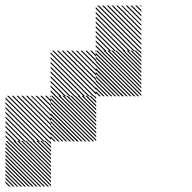

<svg xmlns="http://www.w3.org/2000/svg" viewBox="-21 -688 708 709"><path d="M167.5 -155.8 155.8 -167.5H161.7L167.5 -161.7ZM167.5 -141.7 141.7 -167.5H147.5L167.5 -147.5ZM167.5 -127.5 127.5 -167.5H133.3L167.5 -133.3ZM167.5 -113.3 113.3 -167.5H119.2L167.5 -119.2ZM167.5 -99.2 99.2 -167.5H105L167.5 -105ZM167.5 -85 85 -167.5H90.8L167.5 -90.8ZM167.5 -70.8 70.8 -167.5H76.7L167.5 -76.7ZM167.5 -56.7 56.7 -167.5H62.5L167.5 -62.5ZM167.5 -42.5 42.5 -167.5H48.3L167.5 -48.3ZM167.5 -28.3 28.3 -167.5H34.2L167.5 -34.2ZM167.5 -14.2 14.2 -167.5H20L167.5 -20ZM167.5 0 0 -167.5H5.8L167.5 -5.8ZM154.2 0.8 -0.8 -154.2V-160L160 0.8ZM140 0.8 -0.8 -140V-145.8L145.8 0.8ZM125.8 0.8 -0.8 -125.8V-131.7L131.7 0.8ZM111.7 0.8 -0.8 -111.7V-117.5L117.5 0.8ZM96.7 0.8 -0.8 -96.7V-103.3L103.3 0.8ZM83.3 0.8 -0.8 -83.3V-89.2L89.2 0.8ZM69.2 0.8 -0.8 -69.2V-75L75 0.8ZM55 0.8 -0.8 -55V-60.8L60.8 0.8ZM40.8 0.8 -0.8 -40.8V-46.7L46.7 0.8ZM26.7 0.8 -0.8 -26.7V-32.5L32.5 0.8ZM12.5 0.8 -0.8 -12.5V-18.3L18.3 0.8ZM334.2 -322.5 322.5 -334.2H328.3L334.2 -328.3ZM334.2 -308.3 308.3 -334.2H314.2L334.2 -314.2ZM334.2 -294.2 294.2 -334.2H300L334.2 -300ZM334.2 -280 280 -334.2H285.8L334.2 -285.8ZM334.2 -265.8 265.8 -334.2H271.7L334.2 -271.7ZM334.2 -251.7 251.7 -334.2H257.5L334.2 -257.5ZM334.2 -237.5 237.5 -334.2H243.3L334.2 -243.3ZM334.2 -223.3 223.3 -334.2H229.2L334.2 -229.2ZM334.2 -209.2 209.2 -334.2H215L334.2 -215ZM334.2 -195 195 -334.2H200.8L334.2 -200.8ZM334.2 -180.8 180.8 -334.2H186.7L334.2 -186.7ZM334.2 -166.7 166.7 -334.2H172.5L334.2 -172.5ZM320.8 -165.8 165.8 -320.8V-326.7L326.7 -165.8ZM306.7 -165.8 165.8 -306.7V-312.5L312.5 -165.8ZM292.5 -165.8 165.8 -292.5V-298.3L298.3 -165.8ZM278.3 -165.8 165.8 -278.3V-284.2L284.2 -165.8ZM263.3 -165.8 165.8 -263.3V-270L270 -165.8ZM250 -165.8 165.8 -250V-255.8L255.8 -165.8ZM235.8 -165.8 165.8 -235.8V-241.7L241.7 -165.8ZM221.7 -165.8 165.8 -221.7V-227.5L227.5 -165.8ZM207.5 -165.8 165.8 -207.5V-213.3L213.3 -165.8ZM193.3 -165.8 165.8 -193.3V-199.2L199.2 -165.8ZM179.2 -165.8 165.8 -179.2V-185L185 -165.8ZM167.5 -329.2 162.5 -334.2H167.5ZM167.5 -311.7 145 -334.2H150.8L167.5 -317.5ZM167.5 -294.2 127.5 -334.2H133.3L167.5 -300ZM167.5 -276.7 110 -334.2H115.8L167.5 -282.5ZM167.5 -259.2 92.5 -334.2H97.5L167.5 -264.2ZM167.5 -241.7 75 -334.2H80.8L167.5 -247.5ZM167.5 -224.2 57.5 -334.2H63.3L167.5 -230ZM167.5 -206.7 40 -334.2H45.8L167.5 -212.5ZM167.5 -189.2 22.5 -334.2H28.3L167.5 -195ZM167.5 -171.7 5 -334.2H10.8L167.5 -177.5ZM155.8 -165.8 -0.8 -322.5V-328.3L161.7 -165.8ZM138.3 -165.8 -0.8 -305V-310.8L144.2 -165.8ZM120.8 -165.8 -0.8 -287.5V-293.3L126.7 -165.8ZM103.3 -165.8 -0.8 -270V-275.8L109.2 -165.8ZM85.8 -165.8 -0.8 -252.5V-258.3L91.7 -165.8ZM68.3 -165.8 -0.8 -235V-240.8L74.2 -165.8ZM50.8 -165.8 -0.8 -217.5V-223.3L56.7 -165.8ZM33.3 -165.8 -0.8 -200V-205.8L39.2 -165.8ZM15.8 -165.8 -0.8 -182.5V-188.3L21.7 -165.8ZM167.5 -334.2H168.3L167.5 -335ZM500.8 -489.2 489.2 -500.8H495L500.8 -495ZM500.8 -475 475 -500.8H480.8L500.8 -480.8ZM500.8 -460.8 460.8 -500.8H466.7L500.8 -466.7ZM500.8 -446.7 446.7 -500.8H452.5L500.8 -452.5ZM500.8 -432.5 432.5 -500.8H438.3L500.8 -438.3ZM500.8 -418.3 418.3 -500.8H424.2L500.8 -424.2ZM500.8 -404.2 404.2 -500.8H410L500.8 -410ZM500.8 -390 390 -500.8H395.8L500.8 -395.8ZM500.8 -375.8 375.8 -500.8H381.7L500.8 -381.7ZM500.8 -361.7 361.7 -500.8H367.5L500.8 -367.5ZM500.8 -347.5 347.5 -500.8H353.3L500.8 -353.3ZM500.8 -333.3 333.3 -500.8H339.2L500.8 -339.2ZM487.5 -332.5 332.5 -487.5V-493.3L493.3 -332.5ZM473.3 -332.5 332.5 -473.3V-479.2L479.2 -332.5ZM459.2 -332.5 332.5 -459.2V-465L465 -332.5ZM445 -332.5 332.5 -445V-450.8L450.8 -332.5ZM430 -332.5 332.5 -430V-436.7L436.7 -332.5ZM416.7 -332.5 332.5 -416.7V-422.5L422.5 -332.5ZM402.5 -332.5 332.5 -402.5V-408.3L408.3 -332.5ZM388.3 -332.5 332.5 -388.3V-394.2L394.2 -332.5ZM374.2 -332.5 332.5 -374.2V-380L380 -332.5ZM360 -332.5 332.5 -360V-365.8L365.8 -332.5ZM345.8 -332.5 332.5 -345.8V-351.7L351.7 -332.5ZM334.2 -495.8 329.2 -500.8H334.2ZM334.2 -478.3 311.7 -500.8H317.5L334.2 -484.2ZM334.2 -460.8 294.2 -500.8H300L334.2 -466.7ZM334.2 -443.3 276.7 -500.8H282.5L334.2 -449.2ZM334.2 -425.8 259.2 -500.8H264.2L334.2 -430.8ZM334.2 -408.3 241.7 -500.8H247.5L334.2 -414.2ZM334.2 -390.8 224.2 -500.8H230L334.2 -396.7ZM334.2 -373.3 206.7 -500.8H212.5L334.2 -379.2ZM334.2 -355.8 189.2 -500.8H195L334.2 -361.7ZM334.2 -338.3 171.7 -500.8H177.5L334.2 -344.2ZM322.5 -332.5 165.8 -489.2V-495L328.3 -332.5ZM305 -332.5 165.8 -471.7V-477.5L310.8 -332.5ZM287.5 -332.5 165.8 -454.2V-460L293.3 -332.5ZM270 -332.5 165.8 -436.7V-442.5L275.8 -332.5ZM252.5 -332.5 165.8 -419.2V-425L258.3 -332.5ZM235 -332.5 165.8 -401.7V-407.5L240.8 -332.5ZM217.5 -332.5 165.8 -384.2V-390L223.3 -332.5ZM200 -332.5 165.8 -366.7V-372.5L205.8 -332.5ZM182.5 -332.5 165.8 -349.2V-355L188.3 -332.5ZM334.2 -500.8H335L334.2 -501.7ZM500.8 -662.5 495.8 -667.5H500.8ZM500.8 -645 478.3 -667.5H484.2L500.8 -650.8ZM500.8 -627.5 460.8 -667.5H466.7L500.8 -633.3ZM500.8 -610 443.3 -667.5H449.2L500.8 -615.8ZM500.8 -592.5 425.8 -667.5H430.8L500.8 -597.5ZM500.8 -575 408.3 -667.5H414.2L500.8 -580.8ZM500.8 -557.5 390.8 -667.5H396.7L500.8 -563.3ZM500.8 -540 373.3 -667.5H379.2L500.8 -545.8ZM500.8 -522.5 355.8 -667.5H361.7L500.8 -528.3ZM500.8 -505 338.3 -667.5H344.2L500.8 -510.8ZM489.2 -499.2 332.5 -655.8V-661.7L495 -499.2ZM471.7 -499.2 332.5 -638.3V-644.2L477.5 -499.2ZM454.2 -499.2 332.5 -620.8V-626.7L460 -499.2ZM436.7 -499.2 332.5 -603.3V-609.2L442.5 -499.2ZM419.2 -499.2 332.5 -585.8V-591.7L425 -499.2ZM401.7 -499.2 332.5 -568.3V-574.2L407.5 -499.2ZM384.2 -499.2 332.5 -550.8V-556.7L390 -499.2ZM366.7 -499.2 332.5 -533.3V-539.2L372.5 -499.2ZM349.2 -499.2 332.5 -515.8V-521.7L355 -499.2ZM500.8 -667.5H501.7L500.8 -668.3Z"/></svg>

Font: 0xA000-Pixelated-Mono
Style: Pixelated-Mono
Weight: 400
Version: Version 0.1